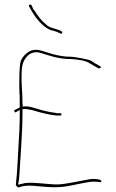

<svg xmlns="http://www.w3.org/2000/svg" viewBox="-20 -869 505 836"><path d="M44 -390C40 -390 42 -378 48 -380L66 -390V-369C66 -326 64 -286 61 -242C57 -184 56 -120 49 -67C48 -62 54 -54 61 -53C63 -53 65 -53 66 -54V-55H67C84 -60 101 -62 125 -60C188 -55 229 -48 293 -62C326 -69 348 -73 359 -75C368 -77 378 -78 387 -78C417 -78 420 -73 421 -78C422 -83 421 -85 408 -88C401 -89 394 -90 387 -90C378 -90 368 -89 357 -86L292 -74C261 -68 236 -65 218 -66C175 -68 130 -76 90 -72L59 -65L62 -83C63 -88 63 -93 64 -102C69 -189 78 -289 78 -382V-394H95C106 -393 121 -390 136 -385C163 -377 195 -369 227 -366H243C246 -366 248 -369 248 -370C248 -374 245 -376 243 -376H226V-377C217 -378 204 -380 189 -383C160 -388 121 -404 97 -406L79 -405L78 -417C78 -430 77 -444 77 -457C76 -478 74 -497 74 -514C74 -553 71 -594 95 -620C107 -637 130 -646 156 -639C197 -626 235 -612 286 -612C300 -612 349 -607 366 -596C381 -588 394 -579 410 -571C412 -571 417 -573 418 -574C420 -579 422 -577 407 -586C395 -591 382 -602 374 -606H373C366 -610 305 -622 286 -622C250 -622 215 -631 188 -640L158 -649C138 -655 118 -652 104 -643C87 -631 71 -614 68 -593C65 -572 64 -543 64 -514C64 -496 64 -477 65 -456H66C66 -441 65 -426 66 -410V-401ZM48 -380ZM61 -53V-54ZM64 -102ZM76 -457H77ZM90 -72H91ZM95 -619V-620ZM97 -406ZM104 -643ZM106 -842 118 -821C136 -790 164 -754 198 -739C207 -736 224 -733 237 -726C242 -723 246 -722 247 -722C249 -722 252 -727 251 -730C244 -737 234 -739 222 -743C206 -748 194 -749 179 -764C158 -781 144 -801 129 -825H127L117 -847C113 -851 104 -849 106 -842ZM171 -756 172 -755ZM179 -764ZM198 -739ZM227 -365V-366ZM237 -726ZM366 -596ZM407 -88H408ZM407 -586Z"/></svg>

Font: Stray Cat
Style: Hl
Weight: 100
Version: Version 1.0